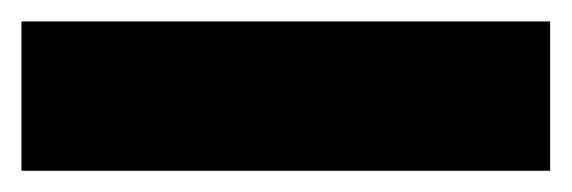

<svg xmlns="http://www.w3.org/2000/svg" viewBox="-20 -20 533 179"><path d="M492.9 0V139.2H0V0Z"/></svg>

Font: Inter UI Black
Style: Regular
Weight: 900
Designer: Rasmus Andersson
Foundry: rsms
Version: 3.2;8d6f07862